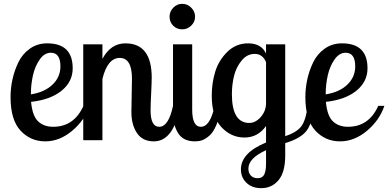

<svg xmlns="http://www.w3.org/2000/svg" viewBox="-20 -731 2024 1001"><path d="M35 -225Q35 -271 45 -317Q55 -363 76 -406.5Q97 -450 136 -477.5Q175 -505 226 -505Q359 -505 359 -375Q359 -305 301 -258Q243 -211 142 -200Q149 -126 179 -98Q209 -70 257 -70Q366 -70 415 -179H447Q421 -103 355.5 -48.5Q290 6 216 6Q139 6 87 -50Q35 -106 35 -225ZM141 -239Q212 -250 253.5 -289.5Q295 -329 295 -385Q295 -456 245 -456Q212 -456 187.5 -421.5Q163 -387 152 -339Q141 -291 141 -239Z M414 0V-500H514V-424Q557 -505 634 -505Q771 -505 771 -326Q771 -303 768 -243Q765 -183 765 -156Q765 -70 810 -70Q859 -70 882 -179H919Q886 6 782 6Q723 6 694 -37.5Q665 -81 665 -147Q665 -159 666.5 -233Q668 -307 668 -321Q668 -429 604 -429Q541 -429 514 -320V0Z M864 -644Q864 -671 883.5 -691Q903 -711 930 -711Q957 -711 977 -691Q997 -671 997 -644Q997 -617 977 -597.5Q957 -578 930 -578Q902 -578 883 -597Q864 -616 864 -644ZM882 -139V-500H982V-160Q982 -70 1027 -70Q1076 -70 1099 -179H1136Q1125 -120 1108.5 -80.5Q1092 -41 1071.5 -23.5Q1051 -6 1034 0Q1017 6 997 6Q935 6 908.5 -37Q882 -80 882 -139Z M1084 -233Q1084 -298 1102 -357Q1120 -416 1165 -460.5Q1210 -505 1274 -505Q1342 -505 1367 -452V-500H1467V-21Q1523 -39 1548.5 -69.5Q1574 -100 1584 -179H1621Q1606 -80 1573.5 -43.5Q1541 -7 1467 15V79Q1467 167 1432 208.5Q1397 250 1342 250Q1294 250 1265 222Q1236 194 1236 152Q1236 66 1367 12V-74Q1324 -14 1255 -14Q1185 -14 1134.5 -68Q1084 -122 1084 -233ZM1189 -240Q1189 -90 1280 -90Q1312 -90 1339.5 -121Q1367 -152 1367 -194V-407Q1349 -450 1308 -450Q1268 -450 1239.5 -415Q1211 -380 1200 -334.5Q1189 -289 1189 -240ZM1275 148Q1275 171 1288 184.5Q1301 198 1323 198Q1348 198 1357.5 179Q1367 160 1367 122V52Q1275 94 1275 148Z M1572 -225Q1572 -271 1582 -317Q1592 -363 1613 -406.5Q1634 -450 1673 -477.5Q1712 -505 1763 -505Q1896 -505 1896 -375Q1896 -305 1838 -258Q1780 -211 1679 -200Q1686 -126 1716 -98Q1746 -70 1794 -70Q1903 -70 1952 -179H1984Q1958 -103 1892.5 -48.5Q1827 6 1753 6Q1676 6 1624 -50Q1572 -106 1572 -225ZM1678 -239Q1749 -250 1790.5 -289.5Q1832 -329 1832 -385Q1832 -456 1782 -456Q1749 -456 1724.5 -421.5Q1700 -387 1689 -339Q1678 -291 1678 -239Z"/></svg>

Font: Lobster Two
Style: Regular
Weight: 400
Designer: Pablo Impallari
Foundry: Pablo Impallari. www.impallari.com
Version: Version 1.006